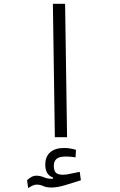

<svg xmlns="http://www.w3.org/2000/svg" viewBox="-20 -713 626 998"><path d="M265.1 0 254.9 -693.4H318.4L328.6 0ZM126.5 264.6 120.6 223.6Q132.3 212.9 144 206.5Q155.8 200.2 169.4 200.2Q188 200.2 207 208Q226.1 216.3 247.6 216.3Q251.5 216.3 255.4 215.8V209.5Q215.3 195.8 215.3 143.1Q215.3 101.1 241 78.6Q266.6 56.2 312.5 56.2Q329.6 56.2 345.5 58.8Q361.3 61.5 375 65.9L372.6 105Q360.4 103 348.6 101.8Q336.9 100.6 323.7 100.6Q288.1 100.6 273.9 112.8Q259.8 125 259.8 148.4Q259.8 174.3 270.5 184.8Q281.2 195.3 308.1 195.3Q324.2 195.3 347.2 189.9Q369.6 185.1 394.5 180.2L400.4 224.1Q361.8 236.3 320.1 249Q278.3 261.7 248 261.7Q221.2 261.7 204.6 253.9Q187.5 246.6 170.9 246.6Q160.2 246.6 149.9 251.5Q139.6 256.3 126.5 264.6Z"/></svg>

Font: CaskaydiaCove NFP Light
Style: Regular
Weight: 300
Designer: Aaron Bell
Foundry: Saja Typeworks
Version: Version 2111.001; VTT 6.35;Nerd Fonts 3.1.1